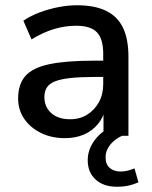

<svg xmlns="http://www.w3.org/2000/svg" viewBox="-20 -517 577 731"><path d="M227 9Q176 9 135.5 -11Q95 -31 72 -65Q49 -99 49 -142Q49 -196 76.5 -227.5Q104 -259 167.5 -272.5Q231 -286 339 -286H386V-224H340Q286 -224 249 -220Q212 -216 190 -207.5Q168 -199 158.5 -184Q149 -169 149 -148Q149 -110 175 -86.5Q201 -63 247 -63Q284 -63 312 -80.5Q340 -98 356.5 -128Q373 -158 373 -197V-312Q373 -369 349 -394Q325 -419 270 -419Q228 -419 186 -406.5Q144 -394 100 -367L69 -438Q95 -456 129 -469Q163 -482 200.5 -489.5Q238 -497 273 -497Q340 -497 383.5 -476Q427 -455 448 -412Q469 -369 469 -301V0H374V-109H383Q375 -72 353.5 -45.5Q332 -19 300 -5Q268 9 227 9ZM425 194Q374 194 344 166.5Q314 139 314 93Q314 52 340.5 16.5Q367 -19 413 -39L445 0Q429 7 414.5 19Q400 31 391 47Q382 63 382 82Q382 109 398 122.5Q414 136 439 136Q452 136 465 133Q478 130 492 124L507 177Q490 185 470 189.5Q450 194 425 194Z"/></svg>

Font: Nunito Sans 12pt ExtraLight 12pt SemiBold
Style: Regular
Weight: 600
Version: Version 3.101;gftools[0.9.27]